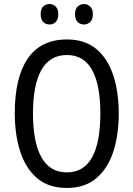

<svg xmlns="http://www.w3.org/2000/svg" viewBox="-20 -985 659 949"><path d="M567 -424Q567 -319 540 -235.5Q513 -152 456 -104Q399 -56 311 -56Q219 -56 162.5 -105Q106 -154 79.5 -237.5Q53 -321 53 -425Q53 -602 117.5 -696Q182 -790 311 -790Q400 -790 456.5 -742.5Q513 -695 540 -612Q567 -529 567 -424ZM143 -424Q143 -283 184.5 -208Q226 -133 310 -133Q394 -133 435 -207Q476 -281 476 -424Q476 -566 435 -639.5Q394 -713 311 -713Q226 -713 184.5 -639Q143 -565 143 -424ZM181 -915Q181 -941 193.5 -953Q206 -965 225 -965Q243 -965 255.5 -952.5Q268 -940 268 -915Q268 -889 255.5 -876.5Q243 -864 225 -864Q206 -864 193.5 -876.5Q181 -889 181 -915ZM351 -915Q351 -941 364 -953Q377 -965 395 -965Q413 -965 426 -952.5Q439 -940 439 -915Q439 -889 426 -876.5Q413 -864 395 -864Q376 -864 363.5 -876.5Q351 -889 351 -915Z"/></svg>

Font: Noto Sans Malayalam UI Condensed
Style: Regular
Weight: 400
Width: 3
Designer: Jelle Bosma - Monotype Design Team
Foundry: Monotype Imaging Inc.
Version: Version 2.104; ttfautohint (v1.8.4.7-5d5b)